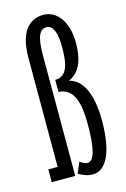

<svg xmlns="http://www.w3.org/2000/svg" viewBox="-109 -733 523 798"><g transform="rotate(-15 152.5 -334.0)"><path d="M55 -55H15V0H116V-521C116 -599 131 -628 160 -628C190 -628 202 -588 202 -534C202 -456 190 -407 139 -407V-355C206 -352 222 -284 222 -194C222 -84 207 -39 180 -39C165 -39 155 -48 148 -53L128 -6C148 5 166 13 189 13C242 13 283 -48 283 -194C283 -308 250 -376 193 -389C246 -411 262 -468 262 -534C262 -637 209 -681 162 -681C93 -681 55 -628 55 -522Z"/></g></svg>

Font: Stint Ultra Condensed
Style: Regular
Weight: 400
Width: 1
Designer: Astigmatic (AOETI)
Foundry: Astigmatic (AOETI)
Version: Version 1.000